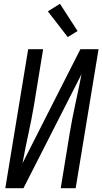

<svg xmlns="http://www.w3.org/2000/svg" viewBox="-20 -995 541 1015"><path d="M8 0 129 -735H208L160 -441Q147 -364 130 -286.5Q113 -209 99 -132L405 -735H501L380 0H301L349 -294Q362 -371 379 -448.5Q396 -526 411 -603L104 0ZM338 -799 233 -935 297 -975 390 -831Z"/></svg>

Font: Iosevka
Style: Italic
Weight: 400
Italic angle: -9°
Monospace: yes
Designer: Belleve Invis
Foundry: Belleve Invis
Version: Version 32.5.0; ttfautohint (v1.8.4)